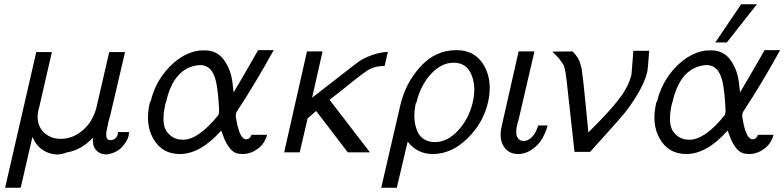

<svg xmlns="http://www.w3.org/2000/svg" viewBox="-20 -714 3677 900"><path d="M4 166 150 -470H223V-469L163 -208Q163 -207 162.5 -205.5Q162 -204 161 -203Q146 -138 180 -99Q213 -63 266 -63Q324 -64 370.5 -105.5Q417 -147 433 -214L492 -470H565L566 -469L500 -187Q500 -185 497.5 -176Q495 -167 493 -160Q486 -136 485 -126Q483 -117 479 -97Q476 -77 481 -67Q485 -57 497 -57Q512 -57 522.5 -67Q533 -77 533 -95H585Q585 -92 583 -78Q577 -52 551 -24Q525 4 478 10Q453 9 437 -4Q421 -17 417 -37Q417 -41 416.5 -45.5Q416 -50 415.5 -52Q415 -54 415 -55Q415 -61 416 -69Q361 -10 291 1Q275 8 252 10Q250 11 238.5 9.5Q227 8 223 7Q160 -7 132 -72L77 166Z M683 -236Q685 -238 686 -238Q708 -331 772.5 -398.5Q837 -466 913 -477Q923 -478 942 -478Q998 -477 1029.5 -433.5Q1061 -390 1069 -332L1075 -281Q1086 -299 1114 -347Q1142 -395 1166 -437L1190 -479H1263Q1175 -320 1092 -194Q1083 -182 1086 -163Q1102 -61 1134 -61Q1151 -61 1159 -82H1232Q1221 -41 1189 -17Q1157 7 1120 8Q1104 8 1091 5Q1068 -2 1051 -27.5Q1034 -53 1026 -78L1017 -102Q919 8 823 8Q740 8 699 -63Q658 -134 683 -236ZM758 -234Q756 -232 756 -230Q734 -135 762 -97Q783 -68 816 -61Q830 -59 839 -59Q911 -60 1003 -174Q1005 -177 1006 -184Q1008 -189 1006 -219Q1000 -322 984 -359Q965 -407 921 -409Q909 -409 894 -406Q791 -384 758 -234Z M1312 0 1419 -473H1492L1443 -256Q1486 -289 1529.5 -323Q1573 -357 1595.5 -374.5Q1618 -392 1638.5 -408Q1659 -424 1667.5 -429.5Q1676 -435 1679 -436Q1740 -468 1798 -471L1783 -405Q1743 -405 1714 -390Q1705 -386 1693 -377.5Q1681 -369 1662 -354.5Q1643 -340 1626.5 -326.5Q1610 -313 1579 -288.5Q1548 -264 1525 -246L1714 0H1610L1462 -194L1422 -159Q1390 -21 1385 0Z M1767 166 1856 -219Q1880 -324 1950.5 -401.5Q2021 -479 2120 -479Q2207 -479 2248.5 -407.5Q2290 -336 2268 -236Q2246 -138 2171 -65Q2096 8 2009 8Q1936 8 1891 -50L1840 166ZM1932 -233 1929 -230Q1913 -156 1935 -102Q1957 -48 2020 -48Q2076 -48 2126.5 -101.5Q2177 -155 2196 -234Q2213 -308 2190 -364Q2167 -420 2106 -420Q2049 -420 2000 -367Q1951 -314 1932 -233Z M2332 -124 2411 -473H2484L2485 -472L2410 -149Q2409 -146 2407 -140L2404 -128Q2395 -89 2405 -71Q2415 -53 2434 -53Q2455 -53 2473.5 -71.5Q2492 -90 2503 -126H2547Q2529 -60 2490 -26Q2451 8 2409 8Q2364 8 2341 -28Q2318 -64 2332 -124Z M2569 -472Q2585 -472 2616.5 -472.5Q2648 -473 2664 -473Q2693 -444 2700 -415L2704 -401Q2706 -396 2707 -388Q2715 -332 2725 -226.5Q2735 -121 2738 -93Q2739 -95 2745.5 -101Q2752 -107 2765.5 -121Q2779 -135 2793 -149Q2866 -225 2897.5 -271.5Q2929 -318 2940 -364Q2941 -374 2949 -476H3023Q3017 -386 3013 -373Q3003 -331 2970 -275Q2937 -219 2902 -177Q2881 -152 2818 -82Q2755 -12 2746 -2H2673L2636 -337Q2635 -342 2633.5 -355Q2632 -368 2631 -374L2626 -397Q2624 -407 2617 -417L2606 -432Q2603 -438 2590 -451Z M3333 -515 3454 -694H3528L3387 -515ZM3057 -236Q3059 -238 3060 -238Q3082 -331 3146.5 -398.5Q3211 -466 3287 -477Q3297 -478 3316 -478Q3372 -477 3403.5 -433.5Q3435 -390 3443 -332L3449 -281Q3460 -299 3488 -347Q3516 -395 3540 -437L3564 -479H3637Q3549 -320 3466 -194Q3457 -182 3460 -163Q3476 -61 3508 -61Q3525 -61 3533 -82H3606Q3595 -41 3563 -17Q3531 7 3494 8Q3478 8 3465 5Q3442 -2 3425 -27.5Q3408 -53 3400 -78L3391 -102Q3293 8 3197 8Q3114 8 3073 -63Q3032 -134 3057 -236ZM3132 -234Q3130 -232 3130 -230Q3108 -135 3136 -97Q3157 -68 3190 -61Q3204 -59 3213 -59Q3285 -60 3377 -174Q3379 -177 3380 -184Q3382 -189 3380 -219Q3374 -322 3358 -359Q3339 -407 3295 -409Q3283 -409 3268 -406Q3165 -384 3132 -234Z"/></svg>

Font: Coval
Style: ExtraLight Italic
Weight: 200
Foundry: Context Ltd
Version: Version 001.000